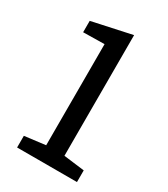

<svg xmlns="http://www.w3.org/2000/svg" viewBox="-177 -794 767 876"><g transform="rotate(30 206.0 -355.5)"><path d="M59.1 -61.5 168.9 -75.2V-607.9L57.1 -606V-666L265.1 -710.9V-75.2L374.5 -61.5V0H59.1Z"/></g></svg>

Font: TypoPRO Roboto Slab
Style: Regular
Weight: 400
Designer: Google
Version: Version 1.100263; 2013; ttfautohint (v0.94.20-1c74) -l 8 -r 